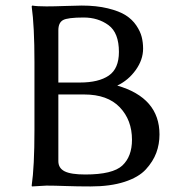

<svg xmlns="http://www.w3.org/2000/svg" viewBox="-20 -668 656 691"><path d="M190 -559V-371H268Q335 -371 371.5 -396Q408 -421 408 -481Q408 -550 370.5 -577.5Q333 -605 281 -605Q223 -605 206.5 -595.5Q190 -586 190 -559ZM190 -328V-88Q190 -63 212.5 -51.5Q235 -40 287 -40Q386 -40 420.5 -72.5Q455 -105 455 -165Q455 -236 411 -282Q367 -328 283 -328ZM147 -645Q174 -645 216 -646.5Q258 -648 274 -648Q327 -648 368 -638Q409 -628 432.5 -613Q456 -598 470.5 -576.5Q485 -555 490 -535Q495 -515 495 -493Q495 -453 468.5 -416Q442 -379 402 -360Q554 -316 554 -184Q554 -149 542.5 -118Q531 -87 505 -58.5Q479 -30 428 -13.5Q377 3 306 3Q258 3 216.5 1.5Q175 0 147 0L95 3L94 0Q104 -68 104 -200V-445Q104 -574 94 -645L96 -648Q113 -645 147 -645Z"/></svg>

Font: Libertinus Sans
Style: Regular
Weight: 400
Designer: Philipp H. Poll
Foundry: Khaled Hosny
Version: Version 6.1